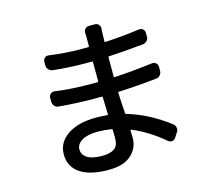

<svg xmlns="http://www.w3.org/2000/svg" viewBox="-117 -937 1233 1122"><g transform="rotate(-15 500.0 -375.5)"><path d="M490.2 -123Q490.2 -153.3 489.3 -174.8Q489.3 -178.7 484.4 -179.7Q440.4 -186.5 400.4 -186.5Q338.9 -186.5 305.2 -166Q271.5 -145.5 271.5 -114.3Q271.5 -81.1 301.3 -62Q331.1 -43 392.6 -43Q439.5 -43 464.8 -60.5Q490.2 -78.1 490.2 -123ZM839.8 -113.3Q851.6 -104.5 853.5 -89.8Q854.5 -86.9 854.5 -84Q854.5 -72.3 847.7 -63.5L829.1 -34.2Q821.3 -22.5 808.1 -21Q794.9 -19.5 784.2 -28.3Q692.4 -106.4 592.8 -147.5Q588.9 -149.4 588.9 -144.5Q588.9 -135.7 589.4 -120.1Q589.8 -104.5 589.8 -97.7Q589.8 -37.1 543.9 4.4Q498 45.9 407.2 45.9Q294.9 45.9 235.4 5.9Q175.8 -34.2 175.8 -109.4Q175.8 -180.7 239.7 -224.6Q303.7 -268.6 413.1 -268.6Q437.5 -268.6 481.4 -265.6Q486.3 -264.6 485.4 -269.5Q484.4 -301.8 482.4 -373Q482.4 -377.9 477.5 -377.9H427.7Q327.1 -377.9 218.8 -387.7Q204.1 -388.7 194.3 -399.9Q184.6 -411.1 184.6 -425.8V-450.2Q184.6 -463.9 195.3 -472.7Q206.1 -481.4 219.7 -479.5Q322.3 -465.8 428.7 -465.8H475.6Q480.5 -465.8 480.5 -470.7V-586.9Q480.5 -590.8 475.6 -590.8H430.7Q343.8 -590.8 240.2 -601.6Q225.6 -603.5 215.8 -614.7Q206.1 -626 206.1 -640.6V-662.1Q206.1 -675.8 216.3 -684.6Q226.6 -693.4 240.2 -691.4Q339.8 -677.7 429.7 -677.7H476.6Q481.4 -677.7 481.4 -682.6V-734.4Q481.4 -746.1 480.5 -762.7Q479.5 -776.4 488.8 -786.6Q498 -796.9 511.7 -796.9H547.9Q562.5 -796.9 571.3 -786.6Q580.1 -776.4 579.1 -762.7Q577.1 -745.1 577.1 -730.5Q577.1 -725.6 576.7 -710.4Q576.2 -695.3 576.2 -685.5Q576.2 -680.7 580.1 -681.6Q681.6 -686.5 789.1 -701.2Q802.7 -703.1 813 -694.3Q823.2 -685.5 823.2 -670.9V-649.4Q824.2 -634.8 814 -624Q803.7 -613.3 789.1 -611.3Q659.2 -598.6 579.1 -594.7Q575.2 -594.7 575.2 -590.8V-473.6Q575.2 -468.8 579.1 -468.8Q695.3 -475.6 810.5 -490.2Q824.2 -492.2 835 -483.4Q845.7 -474.6 845.7 -460V-435.5Q845.7 -420.9 835.9 -409.7Q826.2 -398.4 811.5 -397.5Q705.1 -385.7 581.1 -379.9Q577.1 -379.9 577.1 -376Q578.1 -327.1 584 -249Q584 -245.1 587.9 -244.1Q718.8 -206.1 839.8 -113.3Z"/></g></svg>

Font: Gen Jyuu Gothic L Monospace Medium
Style: Regular
Weight: 500
Designer: [Source Han Sans]
Ryoko NISHIZUKA  (kana & ideographs); Paul D. Hunt (Latin, Greek & Cyrillic); Wenlong ZHANG  (bopomofo
Version: Version 1.002.20150607